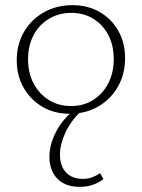

<svg xmlns="http://www.w3.org/2000/svg" viewBox="-20 -436 551 746"><path d="M250 6Q191 6 145 -21Q99 -48 72 -95Q45 -142 45 -202Q45 -264 73.5 -312.5Q102 -361 151 -388.5Q200 -416 262 -416Q321 -416 367 -389.5Q413 -363 439.5 -316.5Q466 -270 466 -210Q466 -148 438 -99Q410 -50 361.5 -22Q313 6 250 6ZM255 -24Q306 -24 343.5 -48.5Q381 -73 401.5 -114Q422 -155 422 -206Q422 -260 400.5 -300.5Q379 -341 342 -363.5Q305 -386 257 -386Q208 -386 169.5 -362.5Q131 -339 110 -298.5Q89 -258 89 -206Q89 -152 111 -111Q133 -70 170.5 -47Q208 -24 255 -24ZM290 290Q233 290 202.5 258Q172 226 172 173Q172 125 198.5 74.5Q225 24 278 -17L294 -3Q255 34 234 79.5Q213 125 213 165Q213 209 236.5 234Q260 259 302 259Q322 259 338 253Q354 247 369 237L382 260Q362 275 339 282.5Q316 290 290 290Z"/></svg>

Font: Ysabeau Infant ExtraLight
Style: Regular
Weight: 250
Designer: Christian Thalmann (Catharsis Fonts)
Version: Version 2.001;gftools[0.9.30]; featfreeze: ss01,ss02,lnum